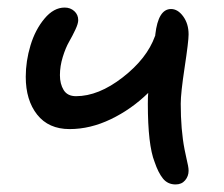

<svg xmlns="http://www.w3.org/2000/svg" viewBox="-20 -527 598 513"><path d="M166 -182.1Q109.9 -182.1 79.3 -220.7Q48.8 -259.3 48.8 -321.8Q48.8 -363.8 61.5 -405.8Q74.2 -447.8 98.9 -477.3Q123.5 -506.8 152.8 -506.8Q168 -506.8 178.5 -497.3Q189 -487.8 189 -473.1Q189 -463.9 181.4 -447.8Q173.8 -431.6 164.6 -415.5Q155.3 -399.4 147.7 -374.8Q140.1 -350.1 140.1 -326.2Q140.1 -302.7 150.1 -286.4Q160.2 -270 183.1 -270Q243.2 -270 307.9 -320.3Q372.6 -370.6 394 -430.2Q395 -431.2 395 -435.1Q402.8 -502.9 437 -502.9Q455.1 -502.9 469.5 -483.2Q483.9 -463.4 483.9 -435.1Q483.9 -416.5 473.4 -347.4Q462.9 -278.3 462.9 -250Q462.9 -180.2 473.1 -127.9Q475.1 -117.2 478 -104.7Q481 -92.3 482.4 -84.5Q483.9 -76.7 483.9 -70.8Q483.9 -56.2 474.6 -45.2Q465.3 -34.2 449.2 -34.2Q428.2 -34.2 415.5 -49.8Q402.8 -65.4 393.1 -94.2Q375 -139.6 375 -250Q375 -269 376 -278.8Q331.1 -234.9 276.1 -208.5Q221.2 -182.1 166 -182.1Z"/></svg>

Font: Shantell Sans Irregular Bouncy
Style: Regular
Weight: 400
Designer: Stephen Nixon, Anya Danilova, Shantell Martin
Foundry: Arrow Type
Version: Version 1.006;[9816181b4]